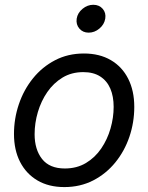

<svg xmlns="http://www.w3.org/2000/svg" viewBox="-20 -759 611 791"><path d="M245.1 11.7Q180.7 11.7 134.3 -15.6Q87.9 -43 62.7 -92Q37.6 -141.1 37.6 -207Q37.6 -270 57.6 -329.3Q77.6 -388.7 115.5 -435.8Q153.3 -482.9 206.5 -510.7Q259.8 -538.6 325.7 -538.6Q390.1 -538.6 436.8 -511.2Q483.4 -483.9 508.3 -434.3Q533.2 -384.8 533.2 -318.8Q533.2 -254.9 513.2 -195.8Q493.2 -136.7 455.1 -89.8Q417 -43 363.8 -15.6Q310.5 11.7 245.1 11.7ZM247.1 -64.9Q296.4 -64.9 334 -87.4Q371.6 -109.9 397 -147.2Q422.4 -184.6 435.3 -229.5Q448.2 -274.4 448.2 -318.8Q448.2 -361.8 434.6 -393.8Q420.9 -425.8 393.1 -443.8Q365.2 -461.9 323.2 -461.9Q274.9 -461.9 237.8 -439.5Q200.7 -417 175 -379.9Q149.4 -342.8 136 -297.4Q122.6 -252 122.6 -206.1Q122.6 -143.1 153.3 -104Q184.1 -64.9 247.1 -64.9ZM345.2 -624.5Q321.3 -624.5 306.9 -641.4Q292.5 -658.2 295.9 -682.1Q299.8 -706.1 320.1 -722.7Q340.3 -739.3 364.3 -739.3Q388.7 -739.3 403.1 -722.7Q417.5 -706.1 413.6 -682.1Q409.7 -658.2 389.6 -641.4Q369.6 -624.5 345.2 -624.5Z"/></svg>

Font: Inter 24pt
Style: Italic
Weight: 400
Italic angle: -9.3988°
Designer: Rasmus Andersson
Foundry: rsms
Version: Version 4.001;git-66647c0bb